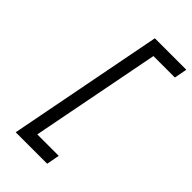

<svg xmlns="http://www.w3.org/2000/svg" viewBox="-254 -784 962 962"><g transform="rotate(45 227.0 -303.0)"><path d="M71 110H294L307 41H155L289 -648H441L454 -716H231Z"/></g></svg>

Font: Uncut Sans
Style: Italic
Weight: 400
Italic angle: -11°
Designer: Kasper Nordkvist
Foundry: UNCUT.wtf
Version: Version 1.304;Glyphs 3.2 (3246)